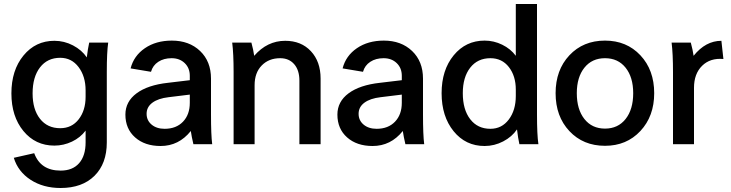

<svg xmlns="http://www.w3.org/2000/svg" viewBox="-20 -721 3653 960"><path d="M408 -68Q382 -33 340 -13Q298 7 252 7Q157 7 97 -66Q37 -139 37 -254Q37 -370 97.5 -443.5Q158 -517 252 -517Q301 -517 345 -494Q389 -471 414 -434Q419 -476 426 -508H521Q514 -460 514 -361V-9Q514 97 452.5 158Q391 219 283 219Q196 219 133 178Q70 137 49 68L151 45Q183 132 283 132Q343 132 375.5 95Q408 58 408 -9ZM143 -254Q143 -174 180 -127Q217 -80 281 -80Q339 -80 373.5 -124.5Q408 -169 408 -237V-269Q408 -339 373 -385.5Q338 -432 281 -432Q217 -432 180 -384Q143 -336 143 -254Z M947 0Q938 -38 934 -66Q874 9 783 9Q704 9 655.5 -34Q607 -77 607 -148Q607 -213 663 -254.5Q719 -296 820 -307L929 -320V-342Q929 -381 903.5 -405.5Q878 -430 838 -430Q799 -430 771.5 -412Q744 -394 735 -362L633 -379Q649 -442 704.5 -480Q760 -518 839 -518Q926 -518 980.5 -466Q1035 -414 1035 -328V-148Q1035 -47 1041 0ZM713 -152Q713 -119 738 -98Q763 -77 803 -77Q861 -77 895 -112.5Q929 -148 929 -207V-248L823 -235Q771 -229 742 -207.5Q713 -186 713 -152Z M1237 -508Q1247 -471 1251 -442Q1316 -517 1406 -517Q1486 -517 1534.5 -465Q1583 -413 1583 -328V0H1477V-318Q1477 -370 1451 -400Q1425 -430 1381 -430Q1324 -430 1288.5 -393.5Q1253 -357 1253 -295V0H1148V-360Q1148 -453 1141 -508Z M2007 0Q1998 -38 1994 -66Q1934 9 1843 9Q1764 9 1715.5 -34Q1667 -77 1667 -148Q1667 -213 1723 -254.5Q1779 -296 1880 -307L1989 -320V-342Q1989 -381 1963.5 -405.5Q1938 -430 1898 -430Q1859 -430 1831.5 -412Q1804 -394 1795 -362L1693 -379Q1709 -442 1764.5 -480Q1820 -518 1899 -518Q1986 -518 2040.5 -466Q2095 -414 2095 -328V-148Q2095 -47 2101 0ZM1773 -152Q1773 -119 1798 -98Q1823 -77 1863 -77Q1921 -77 1955 -112.5Q1989 -148 1989 -207V-248L1883 -235Q1831 -229 1802 -207.5Q1773 -186 1773 -152Z M2559 -442V-701H2665V-148Q2665 -48 2672 0H2577Q2570 -31 2565 -74Q2540 -37 2496 -14Q2452 9 2403 9Q2308 9 2248 -65Q2188 -139 2188 -255Q2188 -371 2248.5 -444.5Q2309 -518 2403 -518Q2449 -518 2491 -497.5Q2533 -477 2559 -442ZM2294 -255Q2294 -173 2331 -125Q2368 -77 2432 -77Q2489 -77 2524 -123.5Q2559 -170 2559 -241V-273Q2559 -341 2524.5 -385.5Q2490 -430 2432 -430Q2368 -430 2331 -382.5Q2294 -335 2294 -255Z M3251 -255Q3251 -140 3182 -66Q3113 8 3005 8Q2896 8 2827 -65.5Q2758 -139 2758 -255Q2758 -371 2827 -444.5Q2896 -518 3005 -518Q3113 -518 3182 -444.5Q3251 -371 3251 -255ZM2864 -255Q2864 -174 2902 -126Q2940 -78 3005 -78Q3070 -78 3108 -126Q3146 -174 3146 -255Q3146 -335 3108 -382.5Q3070 -430 3005 -430Q2940 -430 2902 -382.5Q2864 -335 2864 -255Z M3434 -508Q3444 -471 3448 -442Q3508 -517 3587 -517L3597 -426Q3531 -432 3490.5 -392Q3450 -352 3450 -282V0H3345V-360Q3345 -453 3338 -508Z"/></svg>

Font: LT Superior Semi-bold
Style: Regular
Weight: 600
Designer: Daniel Lyons
Foundry: LyonsType
Version: Version 1.0